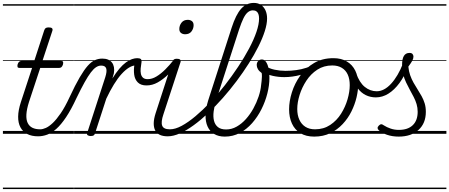

<svg xmlns="http://www.w3.org/2000/svg" viewBox="-20 -918 3082 1317"><path d="M241 17Q197 17 166.5 1Q136 -15 120 -45Q104 -75 104.5 -118.5Q105 -162 123 -217L200 -452H114Q103 -452 100.5 -458.5Q98 -465 101 -477Q105 -489 111.5 -494.5Q118 -500 128 -500H215L283 -709Q287 -721 293.5 -725.5Q300 -730 314 -730Q331 -730 337 -724Q343 -718 339 -706L271 -500H399Q410 -500 412.5 -494Q415 -488 412 -476Q408 -463 401.5 -457.5Q395 -452 385 -452H256L179 -219Q163 -169 161 -133Q159 -97 170 -74.5Q181 -52 202.5 -41.5Q224 -31 255 -31Q265 -31 269 -23.5Q273 -16 272 -7Q271 2 263 9.5Q255 17 241 17ZM0 369H388V379H0ZM0 -20H388V0H0ZM0 -505H388V-500H0ZM0 -889H388V-879H0Z M241 17Q232 17 228 9.5Q224 2 226.5 -7Q229 -16 236.5 -23.5Q244 -31 256 -31Q273 -31 294.5 -40.5Q316 -50 341.5 -74Q367 -98 396.5 -141Q426 -184 457 -251Q496 -335 526.5 -387Q557 -439 582 -467Q607 -495 631 -505.5Q655 -516 681 -516Q691 -516 694 -509Q697 -502 694.5 -492.5Q692 -483 686.5 -475.5Q681 -468 673 -468Q656 -468 639 -457Q622 -446 603 -421Q584 -396 560 -353Q536 -310 505 -246Q468 -166 433.5 -114.5Q399 -63 367 -34.5Q335 -6 304 5.5Q273 17 241 17ZM387 369H487V379H387ZM387 -20H487V0H387ZM387 -505H487V-500H387ZM387 -889H487V-879H387Z M601 15Q590 15 582 10Q574 5 578 -6L702 -388Q715 -429 708.5 -448.5Q702 -468 675 -468Q665 -468 661 -475.5Q657 -483 658 -492.5Q659 -502 665.5 -509Q672 -516 682 -516Q705 -516 721.5 -509Q738 -502 748 -489Q758 -476 761.5 -457.5Q765 -439 761 -415L751 -380Q776 -420 799 -447Q822 -474 844 -490Q866 -506 885.5 -512.5Q905 -519 921 -519Q932 -519 936.5 -511.5Q941 -504 939.5 -494Q938 -484 930.5 -476.5Q923 -469 910 -469Q889 -469 864.5 -454Q840 -439 814 -410.5Q788 -382 761.5 -339Q735 -296 709 -241L632 -4Q629 6 623 10.5Q617 15 601 15ZM488 369H930V379H488ZM488 -20H930V0H488ZM488 -505H930V-500H488ZM488 -889H930V-879H488Z M985 -332Q946 -332 925.5 -352.5Q905 -373 900.5 -405.5Q896 -438 902 -474L918 -519Q937 -519 944.5 -514Q952 -509 951 -494Q947 -470 945 -449Q943 -428 946.5 -411.5Q950 -395 961 -385Q972 -375 993 -375Q1023 -375 1053.5 -393.5Q1084 -412 1113.5 -441.5Q1143 -471 1170 -505Q1175 -512 1184 -508Q1193 -504 1198.5 -494.5Q1204 -485 1196 -476Q1166 -438 1132 -405.5Q1098 -373 1061.5 -352.5Q1025 -332 985 -332ZM930 369H953V379H930ZM930 -20H953V0H930ZM930 -505H953V-500H930ZM930 -889H953V-879H930Z M1130 17Q1098 17 1076.5 7Q1055 -3 1044.5 -23.5Q1034 -44 1034.5 -73Q1035 -102 1047 -140L1162 -494Q1167 -506 1173.5 -510.5Q1180 -515 1193 -515Q1209 -515 1215.5 -509Q1222 -503 1218 -491L1101 -134Q1083 -81 1092.5 -56Q1102 -31 1145 -31Q1155 -31 1159 -23.5Q1163 -16 1161.5 -7Q1160 2 1152 9.5Q1144 17 1130 17ZM1250 -683Q1233 -683 1221.5 -692Q1210 -701 1210 -719Q1210 -743 1225 -762.5Q1240 -782 1268 -782Q1285 -782 1296.5 -773Q1308 -764 1308 -745Q1308 -722 1293.5 -702.5Q1279 -683 1250 -683ZM952 369H1277V379H952ZM952 -20H1277V0H952ZM952 -505H1277V-500H952ZM952 -889H1277V-879H952Z M1131 17Q1118 17 1114.5 9.5Q1111 2 1114 -7Q1117 -16 1125.5 -23.5Q1134 -31 1146 -31Q1182 -31 1226.5 -55Q1271 -79 1321 -121Q1371 -163 1422.5 -217Q1474 -271 1522.5 -333.5Q1571 -396 1613.5 -460Q1656 -524 1688.5 -585Q1721 -646 1739 -699Q1757 -752 1757 -791Q1757 -803 1765.5 -809.5Q1774 -816 1784.5 -816Q1795 -816 1803.5 -809.5Q1812 -803 1812 -791Q1812 -754 1796.5 -705Q1781 -656 1752.5 -599Q1724 -542 1686 -482Q1648 -422 1603 -362Q1558 -302 1508.5 -246Q1459 -190 1408.5 -142.5Q1358 -95 1308.5 -59Q1259 -23 1214 -3Q1169 17 1131 17ZM1277 369V379ZM1277 -20V0ZM1277 -505V-500ZM1277 -889V-879Z M1522 19Q1479 19 1449 1Q1419 -17 1404 -50Q1389 -83 1390 -128.5Q1391 -174 1408 -229L1569 -728Q1598 -818 1634 -858Q1670 -898 1721 -898Q1750 -898 1770 -884.5Q1790 -871 1801 -847Q1812 -823 1812 -791Q1812 -779 1803.5 -772.5Q1795 -766 1784.5 -766Q1774 -766 1765.5 -772.5Q1757 -779 1757 -791Q1757 -809 1752.5 -821.5Q1748 -834 1738.5 -840.5Q1729 -847 1714 -847Q1696 -847 1680 -834Q1664 -821 1650 -792.5Q1636 -764 1620 -716L1463 -231Q1450 -190 1445.5 -153.5Q1441 -117 1448 -89.5Q1455 -62 1475 -46Q1495 -30 1531 -30Q1569 -30 1603.5 -49.5Q1638 -69 1667 -101.5Q1696 -134 1718 -174Q1740 -214 1754 -256Q1768 -298 1771 -334Q1773 -348 1774.5 -362.5Q1776 -377 1776.5 -391.5Q1777 -406 1775 -417Q1757 -430 1749 -444Q1741 -458 1741 -472Q1741 -488 1750.5 -499Q1760 -510 1776 -510Q1790 -510 1799.5 -500Q1809 -490 1815.5 -472.5Q1822 -455 1825 -432Q1828 -409 1828 -383Q1828 -333 1814 -277.5Q1800 -222 1773.5 -169Q1747 -116 1709.5 -73.5Q1672 -31 1625 -6Q1578 19 1522 19ZM1277 369H1891V379H1277ZM1277 -20H1891V0H1277ZM1277 -505H1891V-500H1277ZM1277 -889H1891V-879H1277Z M1930 -389Q1890 -389 1851.5 -397.5Q1813 -406 1776 -429Q1771 -432 1771 -440Q1771 -448 1774.5 -456Q1778 -464 1785 -467.5Q1792 -471 1799 -466Q1826 -448 1863 -440Q1900 -432 1939 -432Q1975 -432 2011.5 -437Q2048 -442 2081.5 -453Q2115 -464 2143 -479Q2153 -485 2158 -479Q2163 -473 2162 -463.5Q2161 -454 2152 -449Q2097 -419 2041 -404Q1985 -389 1930 -389ZM1891 369V379ZM1891 -20V0ZM1891 -505V-500ZM1891 -889V-879Z M2135 19Q2079 19 2040.5 -4.5Q2002 -28 1982.5 -70.5Q1963 -113 1963 -168Q1963 -223 1982 -284Q2001 -345 2039 -398.5Q2077 -452 2134 -485.5Q2191 -519 2267 -519Q2321 -519 2359 -496.5Q2397 -474 2417 -433.5Q2437 -393 2437 -339Q2437 -298 2425.5 -249.5Q2414 -201 2390.5 -153.5Q2367 -106 2330.5 -67Q2294 -28 2245.5 -4.5Q2197 19 2135 19ZM2141 -31Q2200 -31 2245 -61Q2290 -91 2319.5 -138Q2349 -185 2364 -237Q2379 -289 2379 -334Q2379 -376 2365.5 -406Q2352 -436 2325 -452.5Q2298 -469 2259 -469Q2201 -469 2156.5 -440Q2112 -411 2081.5 -364.5Q2051 -318 2035 -266.5Q2019 -215 2019 -170Q2019 -128 2033.5 -96.5Q2048 -65 2075 -48Q2102 -31 2141 -31ZM1891 369H2492V379H1891ZM1891 -20H2492V0H1891ZM1891 -505H2492V-500H1891ZM1891 -889H2492V-879H1891Z M2558 -250Q2521 -250 2489 -265.5Q2457 -281 2432 -314.5Q2407 -348 2389 -401Q2386 -413 2393 -420.5Q2400 -428 2409.5 -428Q2419 -428 2423 -416Q2445 -352 2482 -322Q2519 -292 2564 -292Q2615 -292 2662.5 -343.5Q2710 -395 2745 -484Q2749 -493 2756 -494.5Q2763 -496 2770 -493Q2777 -490 2780.5 -482.5Q2784 -475 2780 -463Q2755 -396 2720 -348.5Q2685 -301 2644 -275.5Q2603 -250 2558 -250ZM2493 369V379ZM2493 -20V0ZM2493 -505V-500ZM2493 -889V-879Z M2715 19Q2671 19 2634.5 6.5Q2598 -6 2578 -25Q2570 -32 2570 -40Q2570 -48 2579 -57Q2588 -66 2595 -66Q2602 -66 2613 -58Q2633 -45 2659.5 -36Q2686 -27 2716 -27Q2778 -27 2811.5 -59.5Q2845 -92 2845 -151Q2845 -179 2837.5 -204Q2830 -229 2817.5 -253Q2805 -277 2791.5 -301.5Q2778 -326 2765.5 -352.5Q2753 -379 2745.5 -408.5Q2738 -438 2738 -473Q2738 -514 2750.5 -534.5Q2763 -555 2789 -555Q2804 -555 2810 -547Q2816 -539 2816 -530Q2816 -517 2808.5 -502.5Q2801 -488 2781 -461Q2784 -429 2793.5 -402Q2803 -375 2816.5 -351Q2830 -327 2844.5 -304.5Q2859 -282 2872 -258.5Q2885 -235 2893 -209Q2901 -183 2901 -151Q2901 -72 2850.5 -26.5Q2800 19 2715 19ZM2492 369H3042V379H2492ZM2492 -20H3042V0H2492ZM2492 -505H3042V-500H2492ZM2492 -889H3042V-879H2492Z"/></svg>

Font: Playwrite HR Guides
Style: Regular
Weight: 400
Designer: Veronika Burian, José Scaglione
Foundry: TypeTogether
Version: Version 1.003